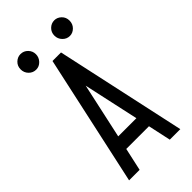

<svg xmlns="http://www.w3.org/2000/svg" viewBox="-257 -899 964 964"><g transform="rotate(-45 225.0 -417.0)"><path d="M106.4 -722.7Q84 -722.7 67.9 -739Q51.8 -755.4 51.8 -778.8Q51.8 -802.7 68.1 -818.4Q84.5 -834 105.5 -834Q128.4 -834 144.3 -817.6Q160.2 -801.3 160.2 -778.8Q160.2 -756.3 144.3 -739.5Q128.4 -722.7 106.4 -722.7ZM345.7 -722.7Q323.7 -722.7 307.6 -739.3Q291.5 -755.9 291.5 -778.8Q291.5 -802.2 307.6 -818.1Q323.7 -834 345.7 -834Q366.2 -834 382.6 -818.4Q398.9 -802.7 398.9 -778.8Q398.9 -754.9 382.8 -738.8Q366.7 -722.7 345.7 -722.7ZM160.6 -194.8H289.6L225.1 -490.2ZM117.7 0H43L194.8 -695.8H255.4L406.7 0H332L305.7 -121.6H144.5Z"/></g></svg>

Font: Anka/Coder Narrow
Style: Regular
Weight: 400
Width: 3
Monospace: yes
Version: Version 001.100